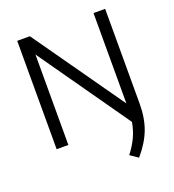

<svg xmlns="http://www.w3.org/2000/svg" viewBox="-168 -870 1119 1232"><g transform="rotate(-20 391.0 -254.0)"><path d="M569 232 515 195Q551.5 148.5 573.5 101.5Q595.5 54.5 604.5 0.5L170.5 -617.5V0H90.5V-740H177L611.5 -123V-740H691V-94Q691 5 662.5 80.8Q634 156.5 569 232Z"/></g></svg>

Font: Encode Sans SmExp
Style: Regular
Weight: 400
Width: 6
Designer: Multiple Designers
Foundry: Impallari Type
Version: Version 3.002; ttfautohint (v1.8.3) -l 8 -r 50 -G 200 -x 14 